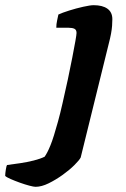

<svg xmlns="http://www.w3.org/2000/svg" viewBox="-183 -520 487 740"><path d="M-46 200Q-53 200 -70 195.5Q-87 191 -106.5 184Q-126 177 -142 170Q-158 163 -163 158Q-163 149 -160.5 133.5Q-158 118 -156 116Q-133 113 -105.5 109Q-78 105 -52.5 98.5Q-27 92 -11 84Q-6 77 -0.5 66.5Q5 56 11.5 40Q18 24 25 1.5Q32 -21 40.5 -51.5Q49 -82 58 -122Q69 -169 78.5 -214Q88 -259 95.5 -297.5Q103 -336 107.5 -361.5Q112 -387 112 -393Q112 -405 104 -409Q96 -413 82 -413H34Q34 -427 37 -440.5Q40 -454 42 -464Q57 -471 84 -479.5Q111 -488 138 -494Q165 -500 178 -500Q212 -500 231 -486.5Q250 -473 250 -446Q250 -434 249 -420.5Q248 -407 245 -390.5Q242 -374 236 -351L128 87Q123 97 104 116Q85 135 58.5 154Q32 173 4.5 186.5Q-23 200 -46 200Z"/></svg>

Font: Texturina 12pt Black
Style: Italic
Weight: 900
Italic angle: -11°
Designer: Guillermo Torres Carreño
Foundry: Omnibus-Type
Version: Version 1.002